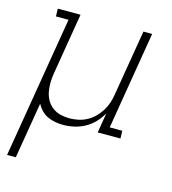

<svg xmlns="http://www.w3.org/2000/svg" viewBox="-109 -610 819 914"><g transform="rotate(15 300.0 -152.5)"><path d="M10 215 126 -482H64L63 -520H175L125 -219Q121 -196 120.5 -173Q120 -150 124 -128Q128 -106 138.5 -87Q149 -68 166.5 -54.5Q184 -41 206 -35.5Q228 -30 251 -30Q272 -30 294 -34.5Q316 -39 336.5 -50Q357 -61 373.5 -77.5Q390 -94 402 -113.5Q414 -133 421 -154Q428 -175 431 -197L485 -520H528L448 -38H510L511 0H399L415 -98Q401 -73 381 -52Q361 -31 336 -17.5Q311 -4 284 2Q257 8 231 8Q210 8 190.5 4.5Q171 1 153 -7.5Q135 -16 121.5 -30Q108 -44 99 -61L53 215Z"/></g></svg>

Font: Iosevka Etoile Extralight
Style: Italic
Weight: 200
Italic angle: -9°
Designer: Belleve Invis
Foundry: Belleve Invis
Version: Version 22.1.2; ttfautohint (v1.8.4)